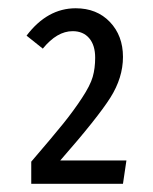

<svg xmlns="http://www.w3.org/2000/svg" viewBox="-20 -764 368 462"><path d="M162.1 -744.1Q212.9 -744.1 244.4 -711.2Q275.9 -678.2 275.9 -627Q275.9 -577.1 245.6 -529.1Q215.3 -481 125 -377.9H284.2L275.9 -321.8H55.2V-375Q106.4 -434.6 131.8 -466.1Q157.2 -497.6 177.2 -528.1Q197.3 -558.6 203.1 -579.1Q209 -599.6 209 -625Q209 -655.3 194.6 -672.1Q180.2 -689 154.8 -689Q117.2 -689 83 -647L43.9 -678.2Q93.8 -744.1 162.1 -744.1Z"/></svg>

Font: Fira Sans Compressed Book
Style: Regular
Weight: 350
Width: 1
Designer: Carrois Corporate & Edenspiekermann AG
Foundry: Carrois Corporate GbR & Edenspiekermann AG
Version: Version 4.203;PS 004.203;hotconv 1.0.88;makeotf.lib2.5.64775